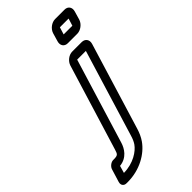

<svg xmlns="http://www.w3.org/2000/svg" viewBox="-321 -761 1045 1045"><g transform="rotate(-45 201.5 -238.5)"><path d="M163 95C141 127 87 164 13 165L25 123C83 117 109 72 119 39L269 -451H336L184 47C178 68 171 83 163 95ZM354 -501H281C255 -501 228 -480 220 -454L69 39C60 67 59 74 26 74H21C5 74 -14 89 -19 105L-42 180C-48 201 -36 215 -17 215H-7C86 215 164 169 203 113C217 93 227 70 234 47L387 -454C395 -480 380 -501 354 -501ZM314 -600 327 -642H394L381 -600ZM431 -597 445 -645C453 -671 439 -692 413 -692H340C314 -692 286 -671 278 -645L264 -597C256 -571 270 -550 296 -550H369C395 -550 423 -571 431 -597Z"/></g></svg>

Font: DIN Rundschrift
Style: BreitKontKu
Weight: 400
Width: 7
Version: Version 1.027